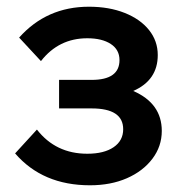

<svg xmlns="http://www.w3.org/2000/svg" viewBox="-20 -536 550 572"><path d="M248 16Q107 16 25 -79L90 -150Q146 -78 240 -78Q290 -78 318.5 -97.5Q347 -117 347 -151Q347 -213 253 -213H156V-298H253Q336 -298 336 -357Q336 -388 310 -405Q284 -422 240 -422Q155 -422 102 -354L37 -424Q119 -516 245 -516Q305 -516 351.5 -497.5Q398 -479 424 -446.5Q450 -414 450 -372Q450 -297 377 -265Q462 -228 462 -146Q462 -100 434 -63Q406 -26 358 -5Q310 16 248 16Z"/></svg>

Font: Wix Madefor Text SemiBold
Style: Regular
Weight: 600
Designer: Dalton Maag Ltd
Foundry: Dalton Maag Ltd
Version: Version 3.100